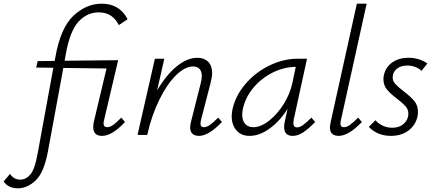

<svg xmlns="http://www.w3.org/2000/svg" viewBox="-150 -731 2352 1040"><path d="M507 -94 527 -70Q457 5 403 5Q355 5 355 -43Q355 -55 358 -70L427 -360L193 -363L110 87Q89 203 43.5 246Q-2 289 -53 289Q-105 289 -130 252L-96 211Q-75 242 -40 242Q-9 242 15 213.5Q39 185 54 100L139 -364L46 -365L54 -400L146 -401L150 -422Q178 -580 247.5 -645.5Q317 -711 401 -711Q498 -711 541 -627L494 -595Q476 -629 450 -646.5Q424 -664 384 -664Q322 -664 275.5 -614Q229 -564 206 -436L200 -402L490 -405L414 -82Q411 -72 411 -63Q411 -42 431 -42Q446 -42 464 -55Q482 -68 507 -94Z M1052 -70Q980 5 928 5Q905 5 892.5 -6.5Q880 -18 880 -41Q880 -49 884 -69L937 -279Q943 -300 943 -319Q943 -344 931 -357.5Q919 -371 896 -371Q851 -371 802 -322Q753 -273 712 -188.5Q671 -104 648 -3L647 0H595L689 -413H740L701 -241Q750 -325 807 -371.5Q864 -418 919 -418Q956 -418 977.5 -396.5Q999 -375 999 -335Q999 -315 991 -283L939 -82Q936 -70 936 -61Q936 -42 954 -42Q970 -42 988 -55Q1006 -68 1032 -94Z M1557 -70Q1520 -32 1491.5 -13.5Q1463 5 1436 5Q1389 5 1389 -43Q1389 -55 1392 -70L1408 -142Q1367 -76 1311.5 -35.5Q1256 5 1202 5Q1156 5 1130.5 -25Q1105 -55 1105 -102Q1105 -114 1109 -138Q1125 -212 1179 -275.5Q1233 -339 1309 -376Q1385 -413 1463 -413H1513L1441 -83Q1439 -69 1439 -65Q1439 -41 1459 -41Q1474 -41 1492.5 -54.5Q1511 -68 1537 -94ZM1433 -278 1452 -369Q1387 -368 1326 -337.5Q1265 -307 1221.5 -254.5Q1178 -202 1165 -138Q1162 -123 1162 -110Q1162 -78 1178 -60Q1194 -42 1222 -42Q1263 -42 1308 -77.5Q1353 -113 1387 -168Q1421 -223 1433 -278Z M1637 -41Q1637 -47 1641 -69L1783 -711H1836L1697 -82Q1694 -72 1694 -62Q1694 -42 1713 -42Q1728 -42 1745.5 -54.5Q1763 -67 1790 -94L1810 -70Q1738 5 1685 5Q1637 5 1637 -41Z M1848 -44 1884 -80Q1898 -62 1922.5 -50.5Q1947 -39 1975 -39Q2014 -39 2038 -61.5Q2062 -84 2062 -115Q2062 -138 2047 -155Q2032 -172 2001 -196Q1965 -223 1946 -246Q1927 -269 1927 -302Q1927 -314 1930 -327Q1940 -368 1975 -393Q2010 -418 2063 -418Q2121 -418 2165 -387L2133 -347Q2121 -360 2100 -368Q2079 -376 2056 -376Q2020 -376 1998.5 -357.5Q1977 -339 1977 -312Q1977 -292 1992 -275.5Q2007 -259 2036 -237Q2074 -208 2094 -184Q2114 -160 2114 -124Q2114 -112 2111 -98Q2100 -52 2062 -23.5Q2024 5 1967 5Q1928 5 1897 -9Q1866 -23 1848 -44Z"/></svg>

Font: Ysabeau Semilight
Style: Italic
Weight: 300
Italic angle: -12°
Designer: Christian Thalmann (Catharsis Fonts)
Version: Version 0.003